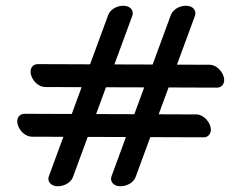

<svg xmlns="http://www.w3.org/2000/svg" viewBox="-20 -643 840 668"><path d="M658.4 -588.3C663.2 -602.7 655.7 -616 641.2 -620.8C636.9 -622.3 632.1 -623 626.9 -623C604.5 -623 582.4 -610.5 574.8 -591.7C574.4 -590.8 547.5 -517.7 511 -418.5L378 -418.9L440.4 -588.3C445.2 -602.7 437.7 -616 423.2 -620.8C418.9 -622.3 414.1 -623 408.9 -623C386.5 -623 364.4 -610.5 356.8 -591.7C356.4 -590.8 329.6 -518.1 293.3 -419.2L111 -419.9C95.8 -419.6 85.9 -408 86.4 -392.6C86.5 -388.1 87.4 -383.4 89.2 -378.5C96.9 -357.4 116.1 -340.9 136.5 -340.2C137.3 -340.2 186.8 -340 264 -339.7L229.7 -246.5L64.7 -247.1C49.5 -246.7 39.6 -235.1 40 -219.8C40.2 -215.3 41.1 -210.6 42.9 -205.7C50.5 -184.6 69.7 -168.1 90.2 -167.4C91.1 -167.4 132.3 -167.2 200.5 -167L150 -29.7C144.9 -15.8 152.2 -2.7 166.2 2.5C170.7 4.1 175.8 5 181.4 5C204.1 5 227 -8.6 233.5 -26.3L285.2 -166.7C326.7 -166.5 371.6 -166.4 418.2 -166.2L368 -29.7C362.9 -15.8 370.2 -2.7 384.2 2.5C388.7 4.1 393.8 5 399.4 5C422.1 5 445 -8.6 451.5 -26.3L502.9 -165.9L688.9 -165.3C703.8 -165.2 713.6 -176.6 713.7 -191.5C713.7 -196.3 712.7 -201.4 710.8 -206.7C703.1 -228 682.4 -244.9 663.6 -244.9L532.1 -245.4L566.5 -338.7L735.2 -338.1C750.1 -338.1 759.9 -349.4 760 -364.3C760 -369.1 759.1 -374.2 757.1 -379.5C749.4 -400.8 728.7 -417.7 709.9 -417.7L595.7 -418.1ZM348.7 -339.4C390.9 -339.3 435.8 -339.1 481.7 -339L447.4 -245.7L314.4 -246.2Z"/></svg>

Font: Hi.
Style: Bold
Weight: 400
Designer: Mew Too, Robert Jablonski
Foundry: Cannot Into Space Fonts
Version: Version 1.996